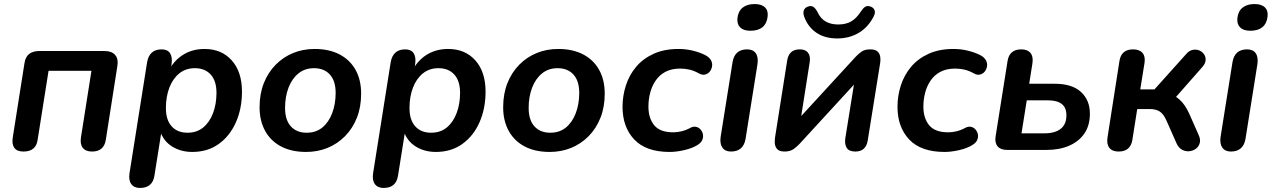

<svg xmlns="http://www.w3.org/2000/svg" viewBox="-20 -741 6286 949"><path d="M96 8Q64 8 51 -10Q38 -28 43 -61L101 -429Q106 -461 125 -475Q144 -489 176 -489H496Q532 -489 549 -469.5Q566 -450 560 -414L503 -50Q494 8 435 8Q404 8 389.5 -10Q375 -28 380 -61L432 -391H220L166 -50Q162 -21 144.5 -6.5Q127 8 96 8Z M672 188Q643 188 629 169Q615 150 620 116L707 -433Q718 -497 779 -497Q808 -497 820.5 -478Q833 -459 828 -424L819 -368L817 -398Q845 -447 889.5 -473Q934 -499 991 -499Q1075 -499 1125.5 -442.5Q1176 -386 1176 -288Q1176 -205 1146.5 -137.5Q1117 -70 1062 -30Q1007 10 930 10Q874 10 830.5 -17Q787 -44 770 -97H779L743 129Q733 188 672 188ZM907 -85Q953 -85 984.5 -111Q1016 -137 1033 -182Q1050 -227 1050 -282Q1050 -341 1021.5 -372.5Q993 -404 943 -404Q898 -404 866 -378Q834 -352 817 -307.5Q800 -263 800 -207Q800 -148 828.5 -116.5Q857 -85 907 -85Z M1493 10Q1421 10 1369.5 -17Q1318 -44 1290.5 -94Q1263 -144 1263 -211Q1263 -277 1284 -330Q1305 -383 1342.5 -421Q1380 -459 1429 -479Q1478 -499 1535 -499Q1607 -499 1658.5 -472Q1710 -445 1737.5 -395.5Q1765 -346 1765 -278Q1765 -212 1744 -159Q1723 -106 1685.5 -68Q1648 -30 1599 -10Q1550 10 1493 10ZM1496 -85Q1542 -85 1573.5 -111Q1605 -137 1622 -182Q1639 -227 1639 -282Q1639 -341 1610.5 -372.5Q1582 -404 1532 -404Q1487 -404 1455 -378Q1423 -352 1406 -307.5Q1389 -263 1389 -207Q1389 -148 1417.5 -116.5Q1446 -85 1496 -85Z M1876 188Q1847 188 1833 169Q1819 150 1824 116L1911 -433Q1922 -497 1983 -497Q2012 -497 2024.5 -478Q2037 -459 2032 -424L2023 -368L2021 -398Q2049 -447 2093.5 -473Q2138 -499 2195 -499Q2279 -499 2329.5 -442.5Q2380 -386 2380 -288Q2380 -205 2350.5 -137.5Q2321 -70 2266 -30Q2211 10 2134 10Q2078 10 2034.5 -17Q1991 -44 1974 -97H1983L1947 129Q1937 188 1876 188ZM2111 -85Q2157 -85 2188.5 -111Q2220 -137 2237 -182Q2254 -227 2254 -282Q2254 -341 2225.5 -372.5Q2197 -404 2147 -404Q2102 -404 2070 -378Q2038 -352 2021 -307.5Q2004 -263 2004 -207Q2004 -148 2032.5 -116.5Q2061 -85 2111 -85Z M2697 10Q2625 10 2573.5 -17Q2522 -44 2494.5 -94Q2467 -144 2467 -211Q2467 -277 2488 -330Q2509 -383 2546.5 -421Q2584 -459 2633 -479Q2682 -499 2739 -499Q2811 -499 2862.5 -472Q2914 -445 2941.5 -395.5Q2969 -346 2969 -278Q2969 -212 2948 -159Q2927 -106 2889.5 -68Q2852 -30 2803 -10Q2754 10 2697 10ZM2700 -85Q2746 -85 2777.5 -111Q2809 -137 2826 -182Q2843 -227 2843 -282Q2843 -341 2814.5 -372.5Q2786 -404 2736 -404Q2691 -404 2659 -378Q2627 -352 2610 -307.5Q2593 -263 2593 -207Q2593 -148 2621.5 -116.5Q2650 -85 2700 -85Z M3290 10Q3173 10 3115 -51.5Q3057 -113 3057 -213Q3057 -267 3073.5 -318.5Q3090 -370 3124 -410.5Q3158 -451 3210.5 -475Q3263 -499 3334 -499Q3370 -499 3405 -490.5Q3440 -482 3467 -468Q3487 -457 3494.5 -442.5Q3502 -428 3499.5 -413Q3497 -398 3488 -387Q3479 -376 3465 -372.5Q3451 -369 3435 -378Q3412 -391 3389.5 -396.5Q3367 -402 3342 -402Q3299 -402 3269 -386Q3239 -370 3220.5 -342.5Q3202 -315 3193.5 -282Q3185 -249 3185 -214Q3185 -157 3213.5 -122Q3242 -87 3308 -87Q3327 -87 3348.5 -92Q3370 -97 3394 -110Q3408 -117 3421 -114Q3434 -111 3443 -100.5Q3452 -90 3454.5 -76.5Q3457 -63 3451 -49Q3445 -35 3427 -24Q3401 -8 3362 1Q3323 10 3290 10Z M3593 8Q3564 8 3550.5 -11.5Q3537 -31 3542 -65L3601 -435Q3612 -497 3673 -497Q3702 -497 3715.5 -478Q3729 -459 3724 -424L3665 -54Q3654 8 3593 8ZM3689 -589Q3655 -589 3638.5 -605.5Q3622 -622 3625 -652Q3629 -686 3651 -703.5Q3673 -721 3710 -721Q3744 -721 3761 -704.5Q3778 -688 3774 -658Q3770 -624 3748.5 -606.5Q3727 -589 3689 -589Z M3858 8Q3831 8 3820.5 -5Q3810 -18 3809.5 -35Q3809 -52 3811 -63L3871 -443Q3880 -497 3933 -497Q3962 -497 3974.5 -479.5Q3987 -462 3982 -433L3934 -128H3904L4209 -460Q4220 -472 4236.5 -484.5Q4253 -497 4281 -497Q4307 -497 4318 -486Q4329 -475 4331 -458.5Q4333 -442 4330 -427L4269 -47Q4260 8 4208 8Q4177 8 4165.5 -9.5Q4154 -27 4158 -57L4207 -362H4237L3932 -30Q3921 -18 3903.5 -5Q3886 8 3858 8ZM4118 -551Q4057 -551 4015.5 -579Q3974 -607 3955 -658Q3948 -678 3953.5 -691Q3959 -704 3975 -709Q3990 -714 4001 -706.5Q4012 -699 4022 -679Q4036 -649 4061.5 -634.5Q4087 -620 4123 -620Q4161 -620 4187 -635Q4213 -650 4235 -684Q4246 -701 4256.5 -707.5Q4267 -714 4282 -709Q4297 -704 4302.5 -691Q4308 -678 4298 -659Q4270 -605 4223.5 -578Q4177 -551 4118 -551Z M4649 10Q4532 10 4474 -51.5Q4416 -113 4416 -213Q4416 -267 4432.5 -318.5Q4449 -370 4483 -410.5Q4517 -451 4569.5 -475Q4622 -499 4693 -499Q4729 -499 4764 -490.5Q4799 -482 4826 -468Q4846 -457 4853.5 -442.5Q4861 -428 4858.5 -413Q4856 -398 4847 -387Q4838 -376 4824 -372.5Q4810 -369 4794 -378Q4771 -391 4748.5 -396.5Q4726 -402 4701 -402Q4658 -402 4628 -386Q4598 -370 4579.5 -342.5Q4561 -315 4552.5 -282Q4544 -249 4544 -214Q4544 -157 4572.5 -122Q4601 -87 4667 -87Q4686 -87 4707.5 -92Q4729 -97 4753 -110Q4767 -117 4780 -114Q4793 -111 4802 -100.5Q4811 -90 4813.5 -76.5Q4816 -63 4810 -49Q4804 -35 4786 -24Q4760 -8 4721 1Q4682 10 4649 10Z M5154 0H4958Q4926 0 4911 -17.5Q4896 -35 4901 -67L4960 -439Q4969 -497 5028 -497Q5059 -497 5073.5 -479Q5088 -461 5083 -428L5067 -327H5193Q5279 -327 5323 -286.5Q5367 -246 5367 -179Q5367 -121 5340 -81.5Q5313 -42 5265 -21Q5217 0 5154 0ZM5055 -245 5029 -82H5142Q5195 -82 5223 -104.5Q5251 -127 5251 -171Q5251 -209 5228 -227Q5205 -245 5161 -245Z M5509 8Q5478 8 5463.5 -10Q5449 -28 5454 -61L5513 -439Q5522 -497 5580 -497Q5612 -497 5627 -479.5Q5642 -462 5637 -430L5616 -299H5686L5844 -475Q5858 -491 5875 -494.5Q5892 -498 5907 -492Q5922 -486 5931 -473Q5940 -460 5939 -443.5Q5938 -427 5923 -410L5777 -244L5744 -279Q5781 -275 5809.5 -249.5Q5838 -224 5859 -177L5904 -75Q5915 -52 5910 -34Q5905 -16 5890.5 -5.5Q5876 5 5857.5 6.5Q5839 8 5822.5 -1Q5806 -10 5796 -31L5746 -144Q5731 -178 5712 -190Q5693 -202 5664 -202H5601L5577 -50Q5568 8 5509 8Z M6064 8Q6035 8 6021.5 -11.5Q6008 -31 6013 -65L6072 -435Q6083 -497 6144 -497Q6173 -497 6186.5 -478Q6200 -459 6195 -424L6136 -54Q6125 8 6064 8ZM6160 -589Q6126 -589 6109.5 -605.5Q6093 -622 6096 -652Q6100 -686 6122 -703.5Q6144 -721 6181 -721Q6215 -721 6232 -704.5Q6249 -688 6245 -658Q6241 -624 6219.5 -606.5Q6198 -589 6160 -589Z"/></svg>

Font: Nunito Variable Extra Light
Style: Italic
Weight: 200
Italic angle: -9°
Designer: Vernon Adams
Foundry: Vernon Adams
Version: Version 3.602